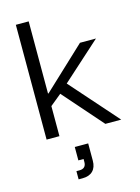

<svg xmlns="http://www.w3.org/2000/svg" viewBox="-141 -778 825 1131"><g transform="rotate(-15 271.0 -212.5)"><path d="M71.7 0V-700H150V-260H153.3L409.2 -500H506.7L271.7 -288.3L526.7 0H430L219.2 -240L150 -183.3V0ZM193.3 275V225H212.5Q231.7 225 242.1 215Q252.5 205 252.5 185V166.7H220.8V85H302.5V190Q302.5 230.8 280.4 252.9Q258.3 275 217.5 275Z"/></g></svg>

Font: Funnel Display Light
Style: Regular
Weight: 300
Designer: NORD ID, Kristian Moeller
Foundry: Dicotype
Version: Version 1.000